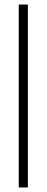

<svg xmlns="http://www.w3.org/2000/svg" viewBox="-20 -820 204 840"><path d="M62 0V-800H102V0Z"/></svg>

Font: Big Shoulders Text SC Thin
Style: Regular
Weight: 100
Designer: Patric King
Foundry: XO Type Co
Version: Version 2.002